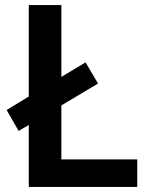

<svg xmlns="http://www.w3.org/2000/svg" viewBox="-20 -734 590 754"><path d="M93 0V-243L53 -220L6 -302L93 -355V-714H221V-432L316 -489L365 -406L221 -320V-108H519V0Z"/></svg>

Font: Noto Sans Hanifi Rohingya SemiBold
Style: Regular
Weight: 600
Version: Version 2.101